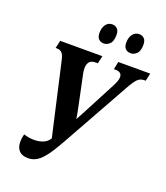

<svg xmlns="http://www.w3.org/2000/svg" viewBox="-163 -1024 991 1146"><g transform="rotate(20 332.0 -451.5)"><path d="M150 10Q113 10 93.5 -10Q74 -30 74 -67Q74 -91 81 -116Q112 -105 146 -105Q179 -105 204 -115.5Q229 -126 243 -148L244 -150L141 -604Q134 -638 122.5 -651.5Q111 -665 87 -665H81L92 -714H360L349 -665H336Q306 -665 295 -649.5Q284 -634 284 -612Q284 -594 287 -580L330 -375Q338 -338 342 -308Q350 -322 357 -335Q364 -348 373 -365L480 -569Q490 -588 496 -603.5Q502 -619 502 -632Q502 -649 491 -657Q480 -665 462 -665H451L461 -714H664L653 -665H645Q620 -665 603 -649Q586 -633 560 -586L321 -158Q286 -95 259 -58.5Q232 -22 206.5 -6Q181 10 150 10ZM513 -788Q491 -788 478.5 -800.5Q466 -813 466 -839Q466 -872 481.5 -892.5Q497 -913 522 -913Q542 -913 554.5 -900.5Q567 -888 567 -862Q567 -821 549.5 -804.5Q532 -788 513 -788ZM342 -788Q321 -788 308.5 -800.5Q296 -813 296 -839Q296 -872 311 -892.5Q326 -913 351 -913Q371 -913 383.5 -900.5Q396 -888 396 -862Q396 -821 378.5 -804.5Q361 -788 342 -788Z"/></g></svg>

Font: Noto Serif ExtraCondensed
Style: Bold Italic
Weight: 700
Width: 2
Italic angle: -12°
Designer: Monotype Design Team
Foundry: Monotype Imaging Inc.
Version: Version 2.013; ttfautohint (v1.8.4.7-5d5b)